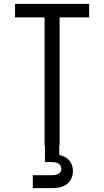

<svg xmlns="http://www.w3.org/2000/svg" viewBox="-20 -755 540 995"><path d="M211 0V-665H58V-735H442V-665H289V0ZM150 220V153H250Q258 153 266 151.5Q274 150 281.5 146.5Q289 143 293.5 136Q298 129 298 121Q298 112 294 104.5Q290 97 282.5 92.5Q275 88 266.5 86.5Q258 85 250 85H213V0H287V48Q302 51 315.5 58Q329 65 339 76.5Q349 88 353.5 102.5Q358 117 358 132Q358 152 349.5 170.5Q341 189 325 200.5Q309 212 289.5 216Q270 220 250 220Z"/></svg>

Font: Iosevka Term
Style: Regular
Weight: 400
Monospace: yes
Designer: Belleve Invis
Foundry: Belleve Invis
Version: Version 30.0.1